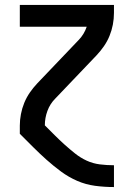

<svg xmlns="http://www.w3.org/2000/svg" viewBox="-20 -540 540 775"><path d="M439 215Q401 215 363.5 210Q326 205 291.5 190Q257 175 226.5 152.5Q196 130 168 105Q140 80 113.5 53.5Q87 27 60 0V-33Q60 -56 64.5 -79.5Q69 -103 78 -125Q87 -147 100.5 -166.5Q114 -186 130 -203L297 -378Q308 -389 316.5 -403Q325 -417 330 -432H60V-520H440V-488Q440 -464 435.5 -440.5Q431 -417 422 -395Q413 -373 399.5 -353.5Q386 -334 370 -317L203 -142Q182 -121 171.5 -92.5Q161 -64 161 -34Q181 -14 200.5 5.5Q220 25 240.5 43.5Q261 62 283 79.5Q305 97 330 108.5Q355 120 383 123.5Q411 127 439 127H440V215Z"/></svg>

Font: Iosevka Curly Semibold
Style: Regular
Weight: 600
Monospace: yes
Designer: Belleve Invis
Foundry: Belleve Invis
Version: Version 22.1.2; ttfautohint (v1.8.4)